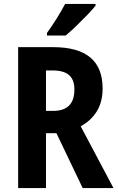

<svg xmlns="http://www.w3.org/2000/svg" viewBox="-20 -953 596 973"><path d="M250 -714Q500 -714 500 -505Q500 -437 471 -389.5Q442 -342 389 -313L555 0H399L266 -278H213V0H72V-714ZM246 -596H213V-391H249Q357 -391 357 -499Q357 -549 330 -572.5Q303 -596 246 -596ZM464 -924Q449 -905 422.5 -877.5Q396 -850 366.5 -821.5Q337 -793 313 -773H218V-786Q244 -822 268 -860.5Q292 -899 310 -933H464Z"/></svg>

Font: Noto Sans Condensed
Style: Bold
Weight: 700
Width: 3
Designer: Monotype Design Team
Foundry: Monotype Imaging Inc.
Version: Version 2.013; ttfautohint (v1.8.4.7-5d5b)